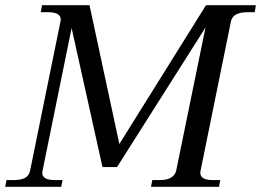

<svg xmlns="http://www.w3.org/2000/svg" viewBox="-37 -720 1006 740"><path d="M-12 -26H15Q44 -26 59.5 -34.5Q75 -43 79 -62L196 -637Q197 -640 197 -645Q197 -673 148 -673H120L125 -700H308L423 -165L757 -700H949L945 -673H917Q860 -673 853 -637L736 -62Q735 -59 735 -54Q735 -26 784 -26H812L807 0H545L550 -26H578Q633 -26 642 -62L755 -614L414 -76H358L239 -612L127 -62Q126 -59 126 -53Q126 -26 175 -26H204L199 0H-17Z"/></svg>

Font: Taviraj
Style: Italic
Weight: 400
Italic angle: -12°
Designer: Katatrad Team
Foundry: CadsonDemak
Version: Version 1.001